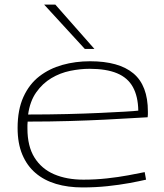

<svg xmlns="http://www.w3.org/2000/svg" viewBox="-20 -810 717 840"><path d="M341 10Q277 10 225 -5.5Q173 -21 135.5 -53Q98 -85 77.5 -134Q57 -183 57 -250Q57 -330 82.5 -386Q108 -442 152 -476Q196 -510 253 -526Q310 -542 374 -542Q500 -542 563.5 -489Q627 -436 627 -322Q627 -317 627 -310Q627 -303 626 -297Q604 -296 556 -293Q508 -290 438.5 -286.5Q369 -283 283.5 -280.5Q198 -278 101 -278Q100 -270 100 -263Q100 -256 100 -248Q100 -170 131 -120.5Q162 -71 217 -47.5Q272 -24 345 -24Q397 -24 447.5 -29.5Q498 -35 541 -43Q584 -51 613 -57L619 -24Q589 -17 545.5 -9Q502 -1 450 4.5Q398 10 341 10ZM103 -309Q193 -309 273.5 -311Q354 -313 418.5 -316Q483 -319 526 -321.5Q569 -324 585 -326Q584 -388 561.5 -429Q539 -470 492 -489.5Q445 -509 372 -509Q331 -509 287 -500Q243 -491 204.5 -468Q166 -445 138.5 -406Q111 -367 103 -309ZM351 -596 173 -790H222L393 -596Z"/></svg>

Font: Georama Expanded ExtraLight
Style: Regular
Weight: 250
Width: 7
Designer: Jean-Baptiste Levee
Foundry: Production Type
Version: Version 1.001